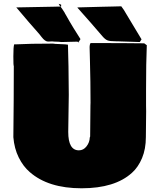

<svg xmlns="http://www.w3.org/2000/svg" viewBox="-20 -968 829 1018"><path d="M754.9 -378.4 753.4 -241.2Q753.4 -178.2 733.2 -129.9Q712.9 -81.5 679.7 -51.8Q589.4 30.3 412.6 30.3Q235.8 30.3 137.7 -55.7Q103 -85.4 79.3 -133.1Q55.7 -180.7 50.8 -240.7Q53.2 -444.8 53.2 -618.2Q50.8 -618.2 50.8 -669.4Q50.8 -720.7 55.2 -732.9H65.4Q137.2 -736.8 261.2 -736.8Q270 -734.9 293.2 -734.4Q316.4 -733.9 325.2 -732.9L340.3 -731Q343.8 -634.3 344.7 -464.8L341.8 -268.6Q341.8 -170.9 398.4 -170.9Q422.4 -170.9 438.7 -191.9Q455.1 -212.9 456.1 -239.3L458 -244.1L459.5 -408.7L460 -423.3Q460 -536.6 457 -642.1L456.1 -677.7Q455.1 -699.2 455.1 -716.3Q455.1 -733.4 460.4 -739.7Q648.9 -739.7 744.6 -738.3Q748 -734.9 753.4 -731.9H752.9L758.3 -728.5Q754.4 -636.2 754.4 -491.2V-407.2ZM66.9 -928.7 271.5 -932.6Q284.2 -932.6 288.6 -933.1H294.4L300.3 -933.6Q307.1 -925.8 321.8 -902.3L327.1 -892.1V-892.6L349.1 -854Q362.8 -829.6 406.7 -760.7L397.5 -745.6Q392.1 -747.1 386.7 -747.1L305.2 -745.1Q293 -747.1 279.5 -747.1Q266.1 -747.1 256.8 -748.5Q250 -747.6 234.6 -747.6Q219.2 -747.6 200.7 -771.5L188.5 -787.1Q135.3 -846.7 66.9 -928.2ZM391.6 -928.7 520 -932.1 585.4 -933.6 623 -934.6Q638.2 -915 648.9 -895L730.5 -759.3L721.2 -745.1L616.2 -748.5L604.5 -749H594.7Q563 -749 550.3 -753.9Q537.6 -758.8 523.4 -775.4Q464.4 -844.7 390.6 -927.2Q391.1 -927.2 391.1 -928.2ZM291 -947.8 304.2 -943.4V-933.6H301.8Q297.9 -933.6 291 -947.8ZM395 -740.2Q396 -742.2 396 -742.7L398.4 -745.6Q398.9 -745.1 399.9 -745.1ZM66.4 -928.7 66.9 -928.2H65.9Z"/></svg>

Font: Bowlby One
Style: Regular
Weight: 400
Designer: vernon adams
Foundry: vernon adams
Version: Version 1.001